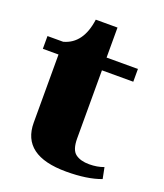

<svg xmlns="http://www.w3.org/2000/svg" viewBox="-128 -714 688 806"><g transform="rotate(20 216.0 -311.0)"><path d="M417 -13Q356 10 262 10Q64 10 64 -137V-441H-6V-498H64Q146 -520 161 -632H258V-498H398V-441H258V-137Q258 -86 280.5 -69Q303 -52 342 -52Q378 -52 407 -63Z"/></g></svg>

Font: Trirong Black
Style: Regular
Weight: 900
Designer: Katatrad Team
Foundry: CadsonDemak
Version: Version 1.001